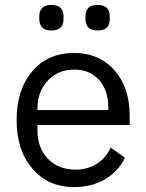

<svg xmlns="http://www.w3.org/2000/svg" viewBox="-20 -741 589 773"><path d="M278.8 12.2Q350.1 12.2 403.8 -19.8Q457.5 -51.8 482.9 -106L425.8 -147Q405.8 -104 369.1 -81.1Q332.5 -58.1 284.2 -58.1Q213.9 -58.1 171.9 -103Q130.9 -147 130.9 -213.9V-237.8H502V-275.9Q502 -388.2 441.9 -457Q378.9 -527.8 278.8 -527.8Q172.9 -527.8 110.8 -455.1Q46.9 -380.4 46.9 -257.8Q46.9 -135.3 110.8 -62Q172.9 12.2 278.8 12.2ZM278.8 -460.9Q340.8 -460.9 378.4 -419.4Q416 -377.9 416 -309.1V-297.9H130.9V-305.2Q130.9 -372.1 172.9 -417Q213.9 -460.9 278.8 -460.9ZM235.8 -664.1V-674.8Q235.8 -721.2 187 -721.2Q138.2 -721.2 138.2 -674.8V-664.1Q138.2 -618.2 187 -618.2Q235.8 -618.2 235.8 -664.1ZM421.9 -664.1V-674.8Q421.9 -721.2 373 -721.2Q324.2 -721.2 324.2 -674.8V-664.1Q324.2 -618.2 373 -618.2Q421.9 -618.2 421.9 -664.1Z"/></svg>

Font: Plexus Sans
Style: Regular
Weight: 400
Version: Version 2.001;PS 002.001;hotconv 1.0.70;makeotf.lib2.5.58329